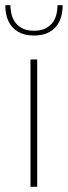

<svg xmlns="http://www.w3.org/2000/svg" viewBox="-24 -723 262 743"><path d="M120 -493V0H94V-493ZM107.5 -585.5Q77.5 -585.5 56.5 -594.8Q35.5 -604 22 -620.2Q8.5 -636.5 2.5 -657.8Q-3.5 -679 -3.5 -703H16.5Q16.5 -683.5 21.2 -665.5Q26 -647.5 36.8 -634Q47.5 -620.5 64.8 -612.2Q82 -604 107.5 -604Q133 -604 150.2 -612.2Q167.5 -620.5 178.2 -634Q189 -647.5 193.8 -665.5Q198.5 -683.5 198.5 -703H218.5Q218.5 -679 212.5 -657.8Q206.5 -636.5 193 -620.2Q179.5 -604 158.5 -594.8Q137.5 -585.5 107.5 -585.5Z"/></svg>

Font: Lato 2
Style: Regular
Weight: 200
Designer: Lukasz Dziedzic with Adam Twardoch and Botio Nikoltchev
Foundry: tyPoland Lukasz Dziedzic
Version: Version 2.015; 2015-08-06; http://www.latofonts.com/